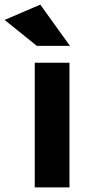

<svg xmlns="http://www.w3.org/2000/svg" viewBox="-79 -809 391 829"><path d="M71 -538H221V0H71ZM223 -611H80L-59 -723L95 -789Z"/></svg>

Font: Montreal
Style: Bold
Weight: 700
Designer: Julieta Ulanovsky, usr_local_share
Foundry: Julieta Ulanovsky, usr_local_share
Version: Version 2.001